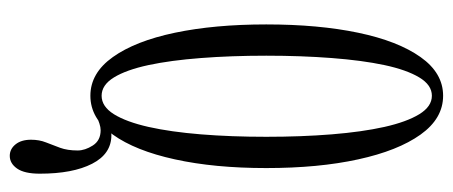

<svg xmlns="http://www.w3.org/2000/svg" viewBox="-287 -464 927 393"><g transform="rotate(90 176.5 -267.5)"><path d="M299 176Q285 176 275.5 164.2Q266 152.5 266 132.5Q266 115.5 271.5 101.8Q277 88 282.5 73Q288 58 288 37Q288 22 277.8 6Q267.5 -10 246.5 -10Q240.5 -10 232.8 -7.5Q225 -5 218.5 -1.5L228 -26Q231 -27.5 239.2 -29.8Q247.5 -32 256.5 -32Q295 -32 315.2 7.5Q335.5 47 335.5 114.5Q335.5 146 325 161Q314.5 176 299 176ZM176 11Q129.5 11 96.8 -35Q64 -81 47 -162Q30 -243 30 -349Q30 -456 47 -537.2Q64 -618.5 96.8 -664.8Q129.5 -711 176 -711Q222.5 -711 255.5 -664.8Q288.5 -618.5 306.2 -537.2Q324 -456 324 -349Q324 -243 306.2 -162Q288.5 -81 255.5 -35Q222.5 11 176 11ZM176 -12Q198 -12 213.8 -37.2Q229.5 -62.5 239.8 -108Q250 -153.5 255 -215.2Q260 -277 260 -349Q260 -421 255 -483Q250 -545 239.8 -590.8Q229.5 -636.5 213.8 -662.2Q198 -688 176 -688Q154 -688 138.5 -662.2Q123 -636.5 113.2 -590.8Q103.5 -545 98.8 -483Q94 -421 94 -349Q94 -277 98.8 -215.2Q103.5 -153.5 113.2 -108Q123 -62.5 138.5 -37.2Q154 -12 176 -12Z"/></g></svg>

Font: Imbue 48pt Light
Style: Regular
Weight: 300
Designer: Tyler Finck
Foundry: Etcetera Type Company
Version: Version 1.102